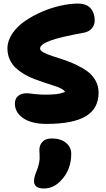

<svg xmlns="http://www.w3.org/2000/svg" viewBox="-20 -676 598 1083"><path d="M242.2 22.9Q157.7 22.9 110.8 -9.5Q64 -42 64 -91.8Q64 -118.2 81.1 -134Q98.1 -149.9 130.9 -149.9Q141.6 -149.9 171.9 -146Q202.1 -142.1 231 -142.1Q274.9 -142.1 298.3 -145Q321.8 -147.9 347.2 -157.2Q342.3 -167 325 -176.3Q307.6 -185.5 284.2 -192.6Q260.7 -199.7 231.7 -209.7Q202.6 -219.7 173.8 -230.2Q145 -240.7 117.4 -257.1Q89.8 -273.4 68.8 -292.7Q47.9 -312 34.9 -340.3Q22 -368.7 22 -402.8Q22 -445.8 49.3 -486.3Q76.7 -526.9 120.1 -556.9Q163.6 -586.9 216.3 -609.6Q269 -632.3 321.8 -644Q374.5 -655.8 418 -655.8Q468.3 -655.8 491.2 -628.9Q514.2 -602.1 514.2 -561Q514.2 -534.7 497.6 -515.4Q481 -496.1 451.2 -491.2Q316.9 -466.8 261.5 -446Q206.1 -425.3 206.1 -401.9Q206.1 -391.1 224.4 -380.9Q242.7 -370.6 271.7 -361.1Q300.8 -351.6 335.9 -340.1Q371.1 -328.6 406.2 -312.3Q441.4 -295.9 470.5 -275.4Q499.5 -254.9 517.8 -223.4Q536.1 -191.9 536.1 -153.8Q536.1 -63 463.6 -20Q391.1 22.9 242.2 22.9ZM227.1 387.2Q171.9 387.2 171.9 345.2Q171.9 324.2 185.1 292Q194.3 270.5 198.7 250.5Q203.1 230.5 203.6 220.2Q204.1 210 203.1 192.6Q202.1 175.3 202.1 170.9Q202.1 141.6 220 123.3Q237.8 105 272.9 105Q321.8 105 351.8 129.2Q381.8 153.3 381.8 191.9Q381.8 281.2 325.2 340.8Q283.7 387.2 227.1 387.2Z"/></svg>

Font: Shantell Sans Irregular Bouncy
Style: Regular
Weight: 800
Designer: Stephen Nixon, Anya Danilova, Shantell Martin
Foundry: Arrow Type
Version: Version 1.006;[9816181b4]